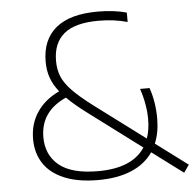

<svg xmlns="http://www.w3.org/2000/svg" viewBox="-53 -803 878 867"><g transform="rotate(-5 385.5 -369.5)"><path d="M747 10 606.5 -95Q571.5 -44 508.8 -17.5Q446 9 358 9Q265.5 9 203.2 -17.5Q141 -44 110.8 -91Q80.5 -138 80.5 -200.5Q80.5 -269.5 115.5 -322Q150.5 -374.5 216.5 -405.5Q190 -439 178.8 -471.8Q167.5 -504.5 167.5 -544Q167.5 -643 231 -696Q294.5 -749 421.5 -749Q495 -749 552 -733V-690.5Q491.5 -707.5 421.5 -707.5Q314.5 -707.5 264.5 -665.8Q214.5 -624 214.5 -543.5Q214.5 -504.5 226.8 -473.8Q239 -443 271 -409.2Q303 -375.5 364.5 -329L592.5 -158.5Q606 -196 606 -245.5Q606 -278.5 599.5 -314.8Q593 -351 581.5 -384.5H624.5Q647 -320 647 -245Q647 -182 626.5 -132.5L771 -24.5ZM573.5 -119.5 340.5 -294Q281.5 -337.5 244.5 -374.5Q127.5 -322 127.5 -205Q127.5 -124.5 184.2 -77.8Q241 -31 360.5 -31Q515.5 -31 573.5 -119.5Z"/></g></svg>

Font: Encode Sans Semi Expanded ExLight
Style: Regular
Weight: 275
Width: 6
Designer: Multiple Designers
Foundry: Impallari Type
Version: Version 2.000